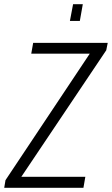

<svg xmlns="http://www.w3.org/2000/svg" viewBox="-39 -889 530 909"><path d="M-19 0 -13 -36 386 -635H109L118 -686H471L464 -651L62 -52H365L356 0ZM292 -790 307 -869H353L339 -790Z"/></svg>

Font: Archivo ExtraCondensed ExtraLight
Style: Italic
Weight: 250
Width: 2
Italic angle: -10°
Designer: Hector Gatti
Foundry: Omnibus-Type
Version: Version 2.001